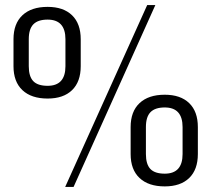

<svg xmlns="http://www.w3.org/2000/svg" viewBox="-20 -727 866 754"><path d="M167 -340Q103 -340 68 -373Q33 -406 33 -467V-573Q33 -634 68 -667Q103 -700 167 -700Q229 -700 263 -667Q297 -634 297 -573V-467Q297 -406 263 -373Q229 -340 167 -340ZM167 -390Q237 -390 237 -467V-573Q237 -650 167 -650Q129 -650 111 -631.5Q93 -613 93 -573V-467Q93 -427 110.5 -408.5Q128 -390 167 -390ZM558 -707H590L269 7H236ZM627 5Q563 5 528 -28Q493 -61 493 -122V-228Q493 -289 528 -322Q563 -355 627 -355Q689 -355 723 -322Q757 -289 757 -228V-122Q757 -61 723 -28Q689 5 627 5ZM627 -45Q697 -45 697 -122V-228Q697 -305 627 -305Q589 -305 571 -286.5Q553 -268 553 -228V-122Q553 -82 570.5 -63.5Q588 -45 627 -45Z"/></svg>

Font: Pathway Extreme 8pt Thin
Style: Regular
Weight: 100
Designer: Eduardo Rodriguez Tunni
Foundry: Eduardo Rodriguez Tunni
Version: Version 1.000